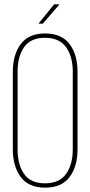

<svg xmlns="http://www.w3.org/2000/svg" viewBox="-20 -859 416 884"><path d="M229 -839H254L177 -750H157ZM187 -705Q264 -705 300.5 -656Q337 -607 337 -528V-172Q337 -93 300.5 -44Q264 5 187 5Q112 5 75.5 -44Q39 -93 39 -172V-528Q39 -607 75.5 -656Q112 -705 187 -705ZM61 -529V-171Q61 -101 91 -58Q121 -15 187 -15Q253 -15 284 -58Q315 -101 315 -171V-529Q315 -599 284 -642Q253 -685 187 -685Q121 -685 91 -642Q61 -599 61 -529Z"/></svg>

Font: Bebas Neue Light
Style: Regular
Weight: 300
Designer: Ryoichi Tsunekawa
Foundry: Ryoichi Tsunekawa
Version: Version 001.003; ttfautohint (v1.5.65-e2d9)